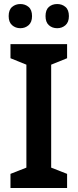

<svg xmlns="http://www.w3.org/2000/svg" viewBox="-20 -933 385 953"><path d="M313 0H32V-70L111 -101V-612L32 -644V-714H313V-644L234 -612V-101L313 -70ZM23 -853Q23 -884 40 -898.5Q57 -913 81 -913Q105 -913 122 -898.5Q139 -884 139 -853Q139 -823 122 -808Q105 -793 81 -793Q57 -793 40 -808Q23 -823 23 -853ZM206 -853Q206 -884 222.5 -898.5Q239 -913 264 -913Q288 -913 305 -898.5Q322 -884 322 -853Q322 -823 305 -808Q288 -793 264 -793Q239 -793 222.5 -808Q206 -823 206 -853Z"/></svg>

Font: Noto Sans Sinhala UI SemiCondensed SemiBold
Style: Regular
Weight: 600
Width: 4
Designer: Jelle Bosma - Monotype Design Team
Foundry: Monotype Imaging Inc.
Version: Version 2.006; ttfautohint (v1.8.4.7-5d5b)